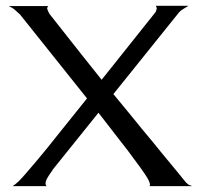

<svg xmlns="http://www.w3.org/2000/svg" viewBox="-20 -634 685 654"><path d="M622.1 -4.9Q618.2 -7.8 613.3 -12.7Q609.4 -17.6 587.9 -43.9Q578.1 -55.7 564.5 -72.3Q550.8 -88.9 532.2 -111.3Q504.9 -145.5 463.9 -194.3Q423.8 -244.1 366.2 -313.5Q440.4 -406.2 589.8 -591.8Q595.7 -598.6 604.5 -603.5Q613.3 -608.4 622.1 -614.3Q585 -614.3 510.7 -614.3Q514.6 -608.4 513.7 -603.5Q512.7 -599.6 510.7 -593.8Q449.2 -516.6 326.2 -362.3Q281.2 -418 148.4 -586.9Q143.6 -595.7 141.6 -601.6Q138.7 -607.4 144.5 -613.3Q99.6 -613.3 9.8 -613.3Q22.5 -607.4 28.3 -602.5Q34.2 -597.7 47.9 -585Q124 -489.3 276.4 -298.8Q217.8 -225.6 177.7 -175.8Q137.7 -125 110.4 -92.8Q59.6 -32.2 44.9 -17.6Q30.3 -3.9 22.5 0Q60.5 0 138.7 0Q133.8 -4.9 135.7 -14.6Q137.7 -25.4 159.2 -54.7Q159.2 -55.7 159.2 -55.7Q198.2 -104.5 315.4 -250Q356.4 -197.3 385.7 -159.2Q416 -121.1 435.5 -93.8Q482.4 -31.2 487.3 -17.6Q493.2 -3.9 489.3 0Q504.9 0 536.1 0Q560.5 0 634.8 0Q631.8 -1 622.1 -4.9Z"/></svg>

Font: BSRU BANSOMDEJ
Style: Regular
Weight: 400
Designer: Wisit Potiwat
Version: Version 1.000;PS 002.000;hotconv 1.0.70;makeotf.lib2.5.58329